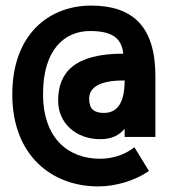

<svg xmlns="http://www.w3.org/2000/svg" viewBox="-20 -655 603 687"><path d="M331 12C394 12 461 -8 513 -43L461 -128C421 -97 375 -87 338 -87C226 -87 134 -158 134 -319C134 -480 213 -544 302 -544C375 -544 415 -523 421 -463C247 -463 188 -396 188 -295C188 -214 252 -157 339 -157C380 -157 406 -171 426 -194V-165H536V-383C536 -561 454 -635 306 -635C157 -635 24 -534 24 -317C24 -97 167 12 331 12ZM352 -251C317 -251 299 -264 299 -302C299 -338 330 -368 426 -367C426 -289 401 -251 352 -251Z"/></svg>

Font: Inconsolata SemiExpanded Black
Style: Regular
Weight: 900
Width: 6
Monospace: yes
Designer: Raph Levien, Cyreal, Brenton Simpson
Foundry: Raph Levien, Cyreal, Google
Version: Version 3.100